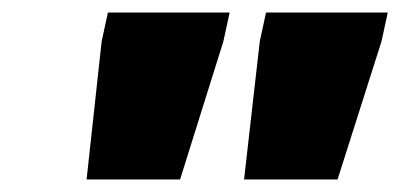

<svg xmlns="http://www.w3.org/2000/svg" viewBox="-20 -708 638 306"><path d="M369 -422 394 -642 404 -688H598L588 -642L518 -422ZM118 -422 142 -642 152 -688H346L336 -642L267 -422Z"/></svg>

Font: Saira SemiExpanded Black
Style: Italic
Weight: 900
Width: 6
Italic angle: -12°
Designer: Hector Gatti with collaboration of the Omnibus-Type team
Foundry: Omnibus-Type
Version: Version 1.101